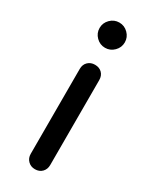

<svg xmlns="http://www.w3.org/2000/svg" viewBox="-199 -819 700 871"><g transform="rotate(30 151.0 -384.0)"><path d="M151 0Q129 0 114.5 -14.5Q100 -29 100 -51V-496Q100 -519 114.5 -533Q129 -547 151 -547Q174 -547 188 -533Q202 -519 202 -496V-51Q202 -29 188 -14.5Q174 0 151 0ZM151 -636Q124 -636 104.5 -655.5Q85 -675 85 -702Q85 -729 104.5 -748.5Q124 -768 151 -768Q178 -768 197.5 -748.5Q217 -729 217 -702Q217 -675 197.5 -655.5Q178 -636 151 -636Z"/></g></svg>

Font: Comfortaa
Style: Bold
Weight: 700
Designer: Johan Aakerlund
Foundry: Johan Aakerlund
Version: Version 3.104; ttfautohint (v1.8.1.43-b0c9)